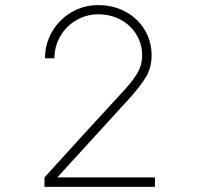

<svg xmlns="http://www.w3.org/2000/svg" viewBox="-20 -731 780 751"><path d="M586 -37V0H154V-37L304 -202L440 -350L452 -363Q492 -405 514 -439.5Q536 -474 536 -514Q536 -559 513.5 -596Q491 -633 451.5 -654Q412 -675 364 -675Q318 -675 278.5 -652Q239 -629 216 -589.5Q193 -550 193 -503H156Q156 -560 184 -607.5Q212 -655 259.5 -683Q307 -711 364 -711Q423 -711 470.5 -685.5Q518 -660 545.5 -615Q573 -570 573 -514Q573 -464 548 -425Q523 -386 479 -338L467 -325L204 -37Z"/></svg>

Font: Major Mono Display
Style: Regular
Weight: 400
Designer: Emre Parlak
Foundry: Emre Parlak
Version: Version 2.000; ttfautohint (v1.8) -l 8 -r 50 -G 200 -x 14 -D